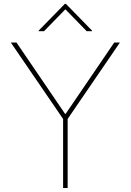

<svg xmlns="http://www.w3.org/2000/svg" viewBox="-20 -940 654 960"><path d="M34.1 -727.3H62.5L305.4 -370.7H308.2L551.1 -727.3H579.5L318.2 -345.2V0H295.5V-345.2ZM200.3 -784.1 306.8 -893.5 413.4 -784.1H440.3V-786.9L309.7 -920.5H304L173.3 -786.9V-784.1Z"/></svg>

Font: Inter Thin BETA
Style: Regular
Weight: 100
Designer: Rasmus Andersson
Foundry: rsms
Version: Version 3.011;git-f93a4a705